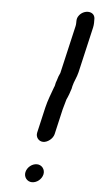

<svg xmlns="http://www.w3.org/2000/svg" viewBox="-50 -729 380 723"><g transform="rotate(5 140.0 -367.0)"><path d="M168.2 -226 190.3 -322C192 -329.3 199.4 -352.5 201.1 -360C203.5 -364.7 206.5 -371.7 210 -381L213.3 -391C216.3 -398.3 218.2 -405.3 219.1 -412C223.3 -429.9 233 -446.2 237.6 -466L277.3 -638C280.2 -650.4 279.6 -662.1 279.4 -673C277.2 -701.1 238.6 -702.7 220.3 -679C208.7 -664.1 214.9 -653.5 211.3 -638L169.5 -457C165.3 -448.2 161.4 -439.1 159 -429C156.2 -422.3 154.3 -415.7 153.4 -409C152.8 -406.3 151.9 -404 150.8 -402C142.5 -378.6 130.8 -350.2 124.3 -322L102.2 -226C98.2 -208.9 110.4 -193 127.6 -193C144.7 -193 164.2 -208.8 168.2 -226ZM71.1 -74C66.8 -55.3 80.1 -38 98.8 -38C117.3 -38 135.1 -52.5 139.4 -71C143.7 -89.7 130.4 -107 111.7 -107C93.2 -107 75.4 -92.5 71.1 -74Z"/></g></svg>

Font: HoneyBee
Style: RegIt
Weight: 400
Foundry: Cannot Into Space Fonts
Version: Version 0.89